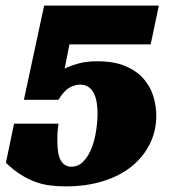

<svg xmlns="http://www.w3.org/2000/svg" viewBox="-20 -655 603 683"><path d="M516 -497H227L210 -411Q233 -422 260.5 -429.5Q288 -437 326 -437Q386 -437 426 -420Q466 -403 490.5 -375Q515 -347 525.5 -312.5Q536 -278 536 -244Q536 -190 513.5 -144Q491 -98 449.5 -64Q408 -30 348 -11Q288 8 213 8Q184 8 157 4.5Q130 1 104.5 -8.5Q79 -18 53.5 -34Q28 -50 1 -76L30 -215H188Q186 -200 185 -189Q184 -178 184 -154Q184 -104 197 -83Q210 -62 234 -62Q259 -62 277 -81Q295 -100 306 -128.5Q317 -157 322 -190Q327 -223 327 -252Q327 -272 324 -290.5Q321 -309 314 -323Q307 -337 295 -345.5Q283 -354 265 -354Q247 -354 227 -343Q207 -332 188 -300H65L137 -635H545Z"/></svg>

Font: Racing Sans One
Style: Regular
Weight: 400
Designer: Pablo Impallari, Rodrigo Fuenzalida
Foundry: Pablo Impallari, Rodrigo Fuenzalida
Version: Version 1.001; ttfautohint (v0.8) -G 200 -r 50